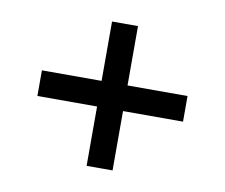

<svg xmlns="http://www.w3.org/2000/svg" viewBox="-57 -649 684 583"><g transform="rotate(10 284.5 -357.5)"><path d="M244 -135V-318H60V-397H244V-580H324V-397H509V-318H324V-135Z"/></g></svg>

Font: Noto Serif Gujarati Black
Style: Regular
Weight: 900
Version: Version 2.102